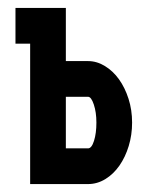

<svg xmlns="http://www.w3.org/2000/svg" viewBox="-20 -466 363 484"><path d="M202 -312Q224 -312 244.5 -299.5Q265 -287 280 -266Q295 -245 304 -217Q313 -189 313 -157Q313 -126 304.5 -98Q296 -70 281 -48.5Q266 -27 245.5 -14.5Q225 -2 202 -2H56V-356H19V-446H146V-312ZM146 -92H202Q211 -92 217 -111Q223 -130 223 -157Q223 -183 216.5 -202.5Q210 -222 202 -222H146Z"/></svg>

Font: Fundamental  Brigade Condensed
Style: Regular
Weight: 400
Width: 3
Designer: Peter Wiegel, original typeface by Carl Albert Fahrenwaldt 1901
Foundry: Peter Wiegel
Version: Version 0.000 2012 initial release